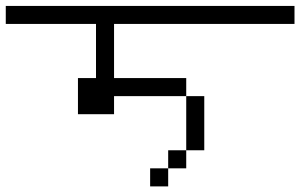

<svg xmlns="http://www.w3.org/2000/svg" viewBox="-20 -708 1040 665"><path d="M1000 -625V-687.5H0V-625H312.5V-437.5H250Q250 -437.5 250 -312.5H375V-375H625V-187.5H562.5V-125H500V-62.5H562.5V-125H625V-187.5H687.5V-375H625V-437.5H375V-625Z"/></svg>

Font: BFUnifontExMono
Style: Regular
Weight: 500
Version: Version 15.0.06